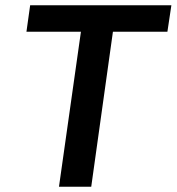

<svg xmlns="http://www.w3.org/2000/svg" viewBox="-20 -706 668 726"><path d="M203 0 286 -586H80L94 -686H628L613 -586H407L325 0Z"/></svg>

Font: Chivo Mono Medium
Style: Italic
Weight: 500
Italic angle: -8.05°
Monospace: yes
Designer: Hector Gatti
Foundry: Omnibus-Type
Version: Version 1.008